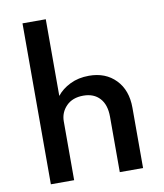

<svg xmlns="http://www.w3.org/2000/svg" viewBox="-93 -935 861 1011"><g transform="rotate(-10 338.0 -430.0)"><path d="M96.5 0H221V-314Q221 -362 254.2 -396Q287.5 -430 345.5 -430Q401.5 -430 433.2 -395.2Q465 -360.5 465 -296.5V0H589.5V-322.5Q589.5 -416.5 535.5 -472.2Q481.5 -528 393 -528Q336 -528 291.8 -506.2Q247.5 -484.5 221 -450.5V-860.5H96.5Z"/></g></svg>

Font: Spartan SemiBold
Style: Regular
Weight: 600
Designer: Matt Bailey, Mirko Velimirovic
Foundry: Matt Bailey
Version: Version 1.003; ttfautohint (v1.8.3)